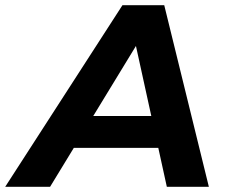

<svg xmlns="http://www.w3.org/2000/svg" viewBox="-66 -720 885 740"><path d="M-46 0 406 -700H567L739 0H577L441 -620H505L127 0ZM141 -150 207 -273H568L587 -150Z"/></svg>

Font: MOST Montserrat
Style: Bold Italic
Weight: 700
Italic angle: -11.3°
Designer: Julieta Ulanovsky
Foundry: Julieta Ulanovsky
Version: Version 8.000;March 11, 2024;FontCreator 15.0.0.2926 64-bit